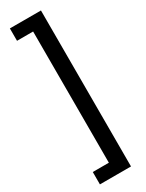

<svg xmlns="http://www.w3.org/2000/svg" viewBox="-288 -810 920 1209"><g transform="rotate(-30 172.0 -206.0)"><path d="M40 271H157V-683H40V-773H266V361H40Z"/></g></svg>

Font: Noto Sans Telugu SemiCondensed SemiBold
Style: Regular
Weight: 600
Width: 4
Designer: Jelle Bosma - Monotype Design Team
Foundry: Monotype Imaging Inc.
Version: Version 2.005; ttfautohint (v1.8.4.7-5d5b)